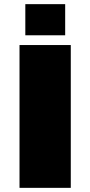

<svg xmlns="http://www.w3.org/2000/svg" viewBox="-20 -905 435 925"><path d="M74 0V-688H321V0ZM102 -735V-885H294V-735Z"/></svg>

Font: Archivo Expanded Black
Style: Regular
Weight: 900
Width: 7
Designer: Hector Gatti
Foundry: Omnibus-Type
Version: Version 2.001